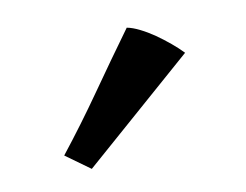

<svg xmlns="http://www.w3.org/2000/svg" viewBox="-41 -855 435 339"><g transform="rotate(-10 176.5 -685.5)"><path d="M55.7 -600.1Q94.2 -648.9 130.1 -700.2Q166 -751.5 203.6 -803.2Q213.9 -801.3 226.6 -794.9Q239.3 -788.6 252 -779.8Q264.6 -771 276.6 -761Q288.6 -751 297.4 -741.7L99.6 -568.4Z"/></g></svg>

Font: Donegal One
Style: Regular
Weight: 400
Designer: Gary Lonergan
Foundry: Sorkin Type Co.
Version: Version 1.004